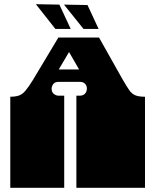

<svg xmlns="http://www.w3.org/2000/svg" viewBox="-20 -895 740 915"><path d="M29 0V-135Q29 -152 29 -156.5Q29 -161 29 -163Q29 -165 29 -171V-172Q29 -179 29 -180.5Q29 -182 29 -187.5Q29 -193 29 -209V-260Q29 -277 29 -281.5Q29 -286 29 -288Q29 -290 29 -296V-297Q29 -304 29 -305.5Q29 -307 29 -312.5Q29 -318 29 -334V-434Q53 -434 69.5 -439.5Q86 -445 101 -462.5Q116 -480 137 -514L258 -716H452L564 -517Q583 -484 595.5 -466Q608 -448 624.5 -441Q641 -434 671 -434V0H344V-135Q344 -152 344 -156.5Q344 -161 344 -163Q344 -165 344 -171V-172Q344 -179 344 -180.5Q344 -182 344 -187.5Q344 -193 344 -209V-260Q344 -277 344 -281.5Q344 -286 344 -288Q344 -290 344 -296V-297Q344 -304 344 -305.5Q344 -307 344 -312.5Q344 -318 344 -334V-439H360Q376 -439 385 -448.5Q394 -458 394 -473Q394 -487 385 -496Q376 -505 360 -505H260Q242 -505 234 -494.5Q226 -484 226 -472Q226 -456 236.5 -447.5Q247 -439 260 -439H286V0ZM260 -564H357L309 -647ZM244 -757 151 -875 263 -873 317 -757ZM378 -757 285 -873 397 -871 450 -757Z"/></svg>

Font: Danfo
Style: Regular
Weight: 400
Designer: Seyi Olusanya, David Udoh, Eyiyemi Adegbite, Mirko Velimirović
Version: Version 1.000